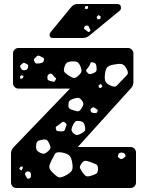

<svg xmlns="http://www.w3.org/2000/svg" viewBox="-20 -940 733 960"><path d="M62 0Q51 0 43 -8Q35 -16 35 -27V-171Q35 -185 40.5 -193.5Q46 -202 50 -206L330 -497H72Q61 -497 53 -505Q45 -513 45 -524V-673Q45 -684 53 -692Q61 -700 72 -700H620Q631 -700 639 -692Q647 -684 647 -673V-531Q647 -511 634 -498L369 -205H633Q644 -205 652 -197Q660 -189 660 -178V-27Q660 -16 652 -8Q644 0 633 0ZM183 -658Q176 -662 172 -662Q168 -662 162 -657Q155 -650 151 -646Q147 -642 152 -633Q156 -623 162 -622.5Q168 -622 178 -623Q188 -625 193 -627.5Q198 -630 200 -640Q201 -649 196 -651.5Q191 -654 183 -658ZM383 -606Q376 -624 367.5 -629Q359 -634 340 -633Q321 -632 313.5 -625.5Q306 -619 301 -601Q297 -585 303.5 -578Q310 -571 324 -562Q338 -553 346.5 -550.5Q355 -548 368 -558Q382 -570 386 -579Q390 -588 383 -606ZM463 -599Q462 -612 459.5 -618.5Q457 -625 445 -628Q434 -631 432 -623.5Q430 -616 424 -607Q418 -598 413 -593Q408 -588 414 -580Q422 -570 428.5 -569.5Q435 -569 446 -574Q457 -578 460.5 -583Q464 -588 463 -599ZM108 -623Q98 -629 92 -622Q86 -617 82.5 -614Q79 -611 82 -603Q86 -595 90 -591.5Q94 -588 103 -589Q113 -590 116 -594.5Q119 -599 121 -608Q122 -615 118 -617Q114 -619 108 -623ZM613 -596Q601 -618 587 -620Q573 -622 548 -617Q525 -613 516.5 -604Q508 -595 505 -571Q502 -547 506.5 -534.5Q511 -522 533 -512Q554 -502 563 -511Q572 -520 588 -537Q604 -554 614.5 -564.5Q625 -575 613 -596ZM246 -563Q241 -569 237.5 -571Q234 -573 228 -571Q216 -566 217 -553Q217 -545 219 -541.5Q221 -538 229 -536Q239 -533 245.5 -531.5Q252 -530 257 -539Q263 -547 257.5 -551Q252 -555 246 -563ZM98 -560 87 -564 79 -556 83 -545 94 -549ZM492 -508 485 -520 473 -514 474 -502 484 -500ZM389 -438Q379 -451 370 -451Q361 -451 346 -446Q332 -441 327 -435Q322 -429 322 -413Q322 -400 329 -396Q336 -392 349 -388Q362 -384 369.5 -383.5Q377 -383 385 -394Q394 -408 396.5 -416.5Q399 -425 389 -438ZM456 -399Q448 -406 442 -402Q436 -398 433.5 -395.5Q431 -393 433 -387Q435 -376 448 -375Q456 -374 460.5 -375Q465 -376 468 -384Q470 -390 466 -392.5Q462 -395 456 -399ZM405 -306Q402 -321 396.5 -327Q391 -333 376 -335Q362 -337 356 -331.5Q350 -326 344 -313Q338 -300 337.5 -292Q337 -284 347 -274Q358 -264 366 -265Q374 -266 387 -273Q400 -280 404 -286Q408 -292 405 -306ZM306 -327Q296 -334 290.5 -329Q285 -324 275 -317Q266 -311 261.5 -307.5Q257 -304 260 -294Q262 -285 268 -284.5Q274 -284 284 -283Q293 -283 297.5 -284Q302 -285 305 -293Q309 -305 312 -312Q315 -319 306 -327ZM225 -225Q219 -237 213 -240.5Q207 -244 194 -242Q179 -239 171.5 -236Q164 -233 161 -218Q159 -201 162.5 -192.5Q166 -184 181 -176Q196 -169 204 -172.5Q212 -176 224 -187Q234 -197 232.5 -204.5Q231 -212 225 -225ZM342 -121Q338 -151 327 -162Q316 -173 287 -178Q261 -182 254 -169Q247 -156 235 -133Q226 -115 226.5 -104.5Q227 -94 241 -79Q258 -62 269 -55.5Q280 -49 301 -59Q326 -71 336 -82.5Q346 -94 342 -121ZM607 -165Q603 -173 599 -175Q595 -177 586 -177Q578 -177 575 -173.5Q572 -170 570 -162Q568 -155 571.5 -153Q575 -151 580 -147Q588 -142 595 -148Q601 -153 605 -155Q609 -157 607 -165ZM434 -129Q418 -135 408 -136Q398 -137 388 -123Q377 -109 380 -100Q383 -91 394 -76Q403 -63 411 -59.5Q419 -56 434 -61Q452 -66 461 -71.5Q470 -77 470 -96Q470 -114 460.5 -118.5Q451 -123 434 -129ZM94 -108 82 -106 76 -96 87 -87 93 -97ZM125 -82Q115 -86 107 -76Q104 -72 105 -69Q106 -66 109 -60Q113 -54 115 -49.5Q117 -45 124 -47Q132 -49 133.5 -53.5Q135 -58 135 -66Q136 -78 125 -82ZM244 -750Q228 -750 228 -766Q228 -774 233 -779L333 -901Q344 -914 351.5 -917Q359 -920 370 -920H566Q585 -920 585 -900Q585 -893 580 -888L433 -767Q425 -760 416 -755Q407 -750 391 -750ZM419 -910 407 -909 403 -898 413 -894 421 -899ZM484 -857 473 -865 463 -855 468 -843 481 -845ZM426 -802Q424 -807 422.5 -809.5Q421 -812 416 -812Q409 -812 405.5 -810.5Q402 -809 401 -802Q399 -797 402 -794.5Q405 -792 410 -789Q416 -785 419.5 -781.5Q423 -778 428 -782Q434 -787 431.5 -791Q429 -795 426 -802Z"/></svg>

Font: Rubik Moonrocks
Style: Regular
Weight: 400
Designer: Hubert and Fischer, NaN
Foundry: Hubert and Fischer, NaN
Version: Version 2.200